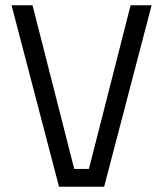

<svg xmlns="http://www.w3.org/2000/svg" viewBox="-20 -712 622 732"><path d="M478 -692H558L377 0H205L24 -692H104L263 -68H319Z"/></svg>

Font: Titillium Web[RUS by Daymarius]
Style: Regular
Weight: 400
Designer: Cyrillization by Daymarius
Foundry: Cyrillization by Daymarius
Version: Version 1.002 September 11, 2018